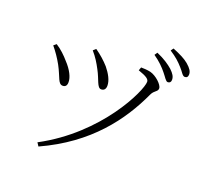

<svg xmlns="http://www.w3.org/2000/svg" viewBox="-145 -1005 1291 1216"><g transform="rotate(20 500.0 -397.0)"><path d="M815 -672C837 -646 848 -622 862 -622C875 -622 883 -630 883 -645C883 -666 873 -683 848 -707C823 -729 788 -753 737 -775L724 -756C766 -727 795 -697 815 -672ZM903 -739C926 -715 935 -690 952 -690C965 -690 973 -698 973 -714C973 -734 962 -752 934 -776C911 -796 874 -815 824 -835L811 -817C856 -788 880 -765 903 -739ZM347 -649C377 -615 396 -583 415 -547C447 -489 453 -435 481 -435C499 -435 511 -446 511 -470C511 -506 489 -545 459 -582C431 -613 402 -639 365 -665ZM101 -593C127 -562 151 -527 172 -489C211 -417 212 -373 245 -373C265 -373 273 -388 272 -409C272 -438 252 -483 208 -529C187 -554 152 -588 119 -608ZM232 41C538 -98 693 -311 785 -511C800 -543 825 -543 825 -566C825 -591 776 -636 736 -646C714 -651 688 -652 672 -652L664 -630C722 -610 739 -597 739 -579C739 -519 580 -175 217 18Z"/></g></svg>

Font: Kiri Minchoo Light
Style: Regular
Weight: 300
Designer: Ryoko NISHIZUKA 西塚涼子 (kana & ideographs); Frank Grießhammer (Latin, Greek & Cyrillic);
akenotsuki.com/eyeben/fonts/ (U+
Foundry: Adobe
akenotsuki.com/eyeben/fonts/
Version: Version 4.002;hotconv 1.0.119;makeotfexe 2.5.65604